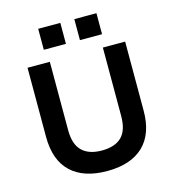

<svg xmlns="http://www.w3.org/2000/svg" viewBox="-131 -1021 1037 1140"><g transform="rotate(-15 388.0 -451.0)"><path d="M388 10Q243 10 165.5 -63.5Q88 -137 88 -280V-705H225V-285Q225 -197 267 -156.5Q309 -116 388 -116Q469 -116 510 -156.5Q551 -197 551 -285V-705H688V-280Q688 -138 610.5 -64Q533 10 388 10ZM431 -783V-912H567V-783ZM209 -783V-912H345V-783Z"/></g></svg>

Font: Nunito Sans 7pt
Style: Bold
Weight: 700
Designer: Vernon Adams
Foundry: Vernon Adams
Version: Version 3.101;gftools[0.9.27]